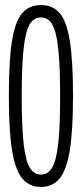

<svg xmlns="http://www.w3.org/2000/svg" viewBox="-20 -730 324 760"><path d="M15 -350Q15 -490 27.5 -568Q40 -646 68 -678Q96 -710 142 -710Q189 -710 216.5 -678Q244 -646 256.5 -567.5Q269 -489 269 -350Q269 -212 256 -133.5Q243 -55 215 -22.5Q187 10 142 10Q97 10 69 -22.5Q41 -55 28 -133Q15 -211 15 -350ZM66 -347Q66 -224 74 -157.5Q82 -91 98.5 -65Q115 -39 142 -39Q169 -39 185.5 -65Q202 -91 210 -157.5Q218 -224 218 -347Q218 -442 213.5 -503.5Q209 -565 200 -599Q191 -633 176.5 -647Q162 -661 142 -661Q122 -661 107.5 -647Q93 -633 84 -599Q75 -565 70.5 -503.5Q66 -442 66 -347Z"/></svg>

Font: Georama Extra Condensed Light
Style: Regular
Weight: 300
Width: 2
Designer: Jean-Baptiste Levee
Foundry: Production Type
Version: Version 1.000